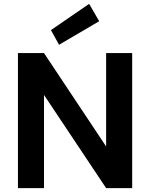

<svg xmlns="http://www.w3.org/2000/svg" viewBox="-20 -975 778 995"><path d="M73 0V-700H208L530 -216V-700H665V0H530L208 -483V0ZM286 -743 244 -819 442 -955 494 -865Z"/></svg>

Font: DM Sans 10pt
Style: Bold
Weight: 700
Version: Version 4.004;gftools[0.9.30]